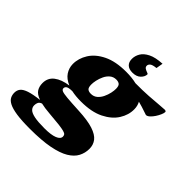

<svg xmlns="http://www.w3.org/2000/svg" viewBox="-342 -945 1362 1362"><g transform="rotate(45 339.0 -264.0)"><path d="M172 232.5Q88.5 232.5 37 224.8Q-14.5 217 -41.5 203Q-68.5 189 -78 170.2Q-87.5 151.5 -87.5 129.5Q-87.5 103.5 -73 85.8Q-58.5 68 -22.5 56Q13.5 44 78 36.5Q35.5 21.5 20.5 -2.8Q5.5 -27 5.5 -60.5Q5.5 -113 45 -143.2Q84.5 -173.5 153 -183Q106 -202.5 84.2 -235.5Q62.5 -268.5 62 -307.5Q61.5 -364.5 94.5 -417.2Q127.5 -470 196 -503.5Q264.5 -537 369.5 -537Q428 -537 472.5 -526Q545 -525.5 603.2 -529.2Q661.5 -533 700.8 -536.8Q740 -540.5 754 -540.5Q758 -540.5 762.5 -538.2Q767 -536 767 -530.5Q767 -520 759.2 -501.8Q751.5 -483.5 739 -464.5Q726.5 -445.5 712 -432.2Q697.5 -419 684.5 -419Q681.5 -419 654.2 -429Q627 -439 583 -450.5Q597.5 -423.5 598 -390.5Q599 -333.5 565.8 -280.8Q532.5 -228 464.2 -194.2Q396 -160.5 291 -160.5Q238 -160.5 196.5 -169.5Q160.5 -169 148.5 -160.8Q136.5 -152.5 136.5 -139.5Q136.5 -127.5 150.2 -121.2Q164 -115 205 -111.2Q246 -107.5 326.5 -103.5Q419.5 -99 473 -81.5Q526.5 -64 549 -35Q571.5 -6 571.5 34Q571.5 76 552.5 112.2Q533.5 148.5 488.8 175.5Q444 202.5 366.5 217.5Q289 232.5 172 232.5ZM302 -249Q330 -249 349.5 -265.5Q369 -282 381 -307Q393 -332 398.5 -357.8Q404 -383.5 403.5 -401.5Q403 -430 391.2 -439.2Q379.5 -448.5 359 -448.5Q331 -448.5 311.2 -432Q291.5 -415.5 279.8 -390.8Q268 -366 262.5 -340.2Q257 -314.5 257.5 -296.5Q258 -267.5 269.5 -258.2Q281 -249 302 -249ZM75.5 92.5Q75.5 113 90 127.5Q104.5 142 140.8 149.5Q177 157 242 157Q308.5 157 342.8 143.2Q377 129.5 377 105.5Q377 95 371.8 88Q366.5 81 348.8 76Q331 71 294 66.5Q257 62 193.5 57Q142 53 106.5 44.5Q88 50.5 81.8 63.2Q75.5 76 75.5 92.5ZM488.5 -631Q488.5 -606.5 466.5 -585Q444.5 -563.5 404 -563.5Q369 -563.5 350.8 -581Q332.5 -598.5 332.5 -630.5Q332.5 -660.5 348.8 -688.5Q365 -716.5 404 -736.2Q443 -756 511 -759.5L502 -707.5Q466 -704 453.8 -693.8Q441.5 -683.5 441.5 -670.5Q441.5 -657 453.2 -649.8Q465 -642.5 476.8 -638.8Q488.5 -635 488.5 -631Z"/></g></svg>

Font: Newsreader Caption ExtraBold
Style: Italic
Weight: 800
Italic angle: -17°
Designer: Hugues Gentile
Foundry: Production Type
Version: Version 1.001